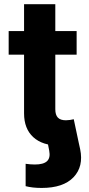

<svg xmlns="http://www.w3.org/2000/svg" viewBox="-20 -696 428 928"><path d="M103.9 203.8V95.7Q115.4 97.3 126.6 98.2Q137.7 99.1 148.5 99.1Q190.3 99.1 207.5 82.8Q224.6 66.4 217.9 32.3L210.4 -6.4H360.5L367.4 25Q384.8 108.7 335.5 160.5Q286.2 212.4 181.4 212.4Q158.7 212.4 139 210.2Q119.3 207.9 103.9 203.8ZM96.3 -675.8H247.3V-168Q247.3 -140.7 259.6 -127.7Q271.9 -114.6 298.8 -114.6Q307.4 -114.6 318.2 -116.2Q329 -117.8 336.5 -119.7L360.5 -6.4Q335.6 0.9 312.5 4.3Q289.4 7.7 266.7 7.7Q185.3 7.7 140.8 -33.1Q96.3 -73.9 96.3 -147.9ZM350.4 -545.9V-431.8H21.9V-545.9Z"/></svg>

Font: GitLab Sans
Style: Regular
Weight: 400
Designer: Rasmus Andersson
Foundry: Modifications by GitLab B.V., manufactured by rsms
Version: Version 4.000;git-c8fb6b7